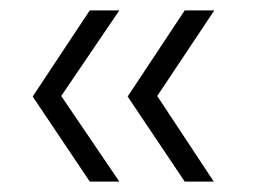

<svg xmlns="http://www.w3.org/2000/svg" viewBox="-20 -445 494 370"><path d="M153 -95 43 -259 153 -425H210L98 -260L210 -95ZM336 -95 226 -259 336 -425H393L283 -260L392 -95Z"/></svg>

Font: Onest ExtraLight
Style: Regular
Weight: 250
Designer: Dmitri Voloshin, Andrey Kudryavtsev
Foundry: Dmitri Voloshin, Andrey Kudryavtsev
Version: Version 1.000;gftools[0.9.33]